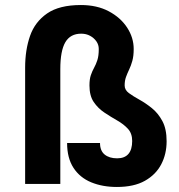

<svg xmlns="http://www.w3.org/2000/svg" viewBox="-20 -732 713 764"><path d="M378 -163Q378 -132 396.5 -117Q415 -102 446 -102Q476 -102 491 -119.5Q506 -137 506 -171Q506 -201 489 -219.5Q472 -238 446.5 -252.5Q421 -267 395.5 -284Q370 -301 353 -326Q336 -351 336 -392Q336 -417 341.5 -433Q347 -449 354.5 -462.5Q362 -476 367.5 -493Q373 -510 373 -537Q373 -554 363.5 -567.5Q354 -581 338.5 -589.5Q323 -598 303 -598Q260 -598 240 -564Q220 -530 220 -457V0H80V-463Q80 -533 99.5 -589Q119 -645 167.5 -678.5Q216 -712 302 -712Q366 -712 413 -687Q460 -662 486 -622Q512 -582 512 -537Q512 -509 506.5 -489.5Q501 -470 494 -455.5Q487 -441 481.5 -426Q476 -411 476 -392Q476 -374 493 -361.5Q510 -349 534.5 -335.5Q559 -322 584 -302Q609 -282 626 -250.5Q643 -219 643 -170Q643 -119 621.5 -78Q600 -37 556.5 -12.5Q513 12 445 12Q388 12 343 -6.5Q298 -25 272.5 -64Q247 -103 247 -163Z"/></svg>

Font: Inclusive Sans
Style: Bold
Weight: 700
Designer: Olivia King
Foundry: Olivia King
Version: Version 2.004